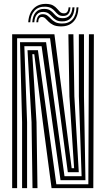

<svg xmlns="http://www.w3.org/2000/svg" viewBox="-20 -978 551 998"><path d="M43.2 0V-800H262.8L304.8 -475.8L352.5 -103.8H365.2L340.8 -477L335.5 -800H361.5L366.5 -477L389.5 -83H332.5L240.2 -779.2H69V0ZM94.8 0V-343L84 -758.5H219.5L315.2 -62.2H404.2L390 -477L389.8 -800H416.5V-477L424.2 -41.5H294.5L196.2 -737.8H106.5L120.8 -343V0ZM149 0 144 -343 123 -717H177.2L272.8 -20.2H439.2L442.2 -800H468L465 0H248L202.5 -344L158.2 -696.2H148L169.8 -343L174.8 0ZM126.8 -862.2Q129.8 -908.8 154.9 -933.8Q180 -958.8 220.8 -957.8Q243 -957 255.8 -949.8Q268.5 -942.5 276.4 -933Q284.2 -923.5 291.9 -916.2Q299.5 -909 311.2 -908.8Q322.8 -908 329 -915.6Q335.2 -923.2 336.5 -939.8H346Q345 -918 335.6 -906.2Q326.2 -894.5 307.2 -895Q291.8 -895.2 282.8 -902.4Q273.8 -909.5 266.1 -918.8Q258.5 -928 247.1 -935.2Q235.8 -942.5 215 -943.2Q180 -944.5 159.6 -922.5Q139.2 -900.5 137.2 -862.2ZM147.8 -862.2Q150 -897 166.6 -914.9Q183.2 -932.8 211.5 -931.8Q230.2 -931.2 240.9 -924Q251.5 -916.8 259.4 -907.5Q267.2 -898.2 277.2 -891Q287.2 -883.8 305 -883.5Q329 -882.8 341.9 -897.5Q354.8 -912.2 356.5 -939.8H367.2Q366 -904 349 -885Q332 -866 302.2 -866.8Q282.8 -867 271 -874.2Q259.2 -881.5 250.9 -891Q242.5 -900.5 232.5 -907.9Q222.5 -915.2 206 -916Q184.2 -917 172 -902.9Q159.8 -888.8 158.2 -862.2ZM168.8 -862.2Q170.5 -883.5 179 -894.2Q187.5 -905 203.8 -904.2Q217.8 -903.8 226.9 -896.6Q236 -889.5 244.9 -880Q253.8 -870.5 266.6 -863.4Q279.5 -856.2 301 -855.8Q336.2 -854.8 356.4 -876.8Q376.5 -898.8 377.8 -939.8H388Q386.2 -891.5 362.1 -865.8Q338 -840 295.2 -840.8Q271 -841.2 256.4 -848.5Q241.8 -855.8 232.6 -865.2Q223.5 -874.8 216.1 -882Q208.8 -889.2 199 -889.8Q189.5 -890.5 184.1 -883.4Q178.8 -876.2 178.5 -862.2Z"/></svg>

Font: Big Shoulders Inline Display Thin ExtraBold
Style: Regular
Weight: 800
Version: Version 2.002